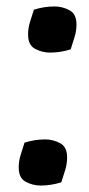

<svg xmlns="http://www.w3.org/2000/svg" viewBox="-20 -564 276 595"><path d="M170 1Q138 11 106 11Q82 11 60 -0.5Q38 -12 38 -45Q38 -65 44 -84Q50 -103 56 -122Q88 -132 120 -132Q144 -132 166 -120.5Q188 -109 188 -76Q188 -56 182 -37Q176 -18 170 1ZM199 -411Q167 -401 135 -401Q111 -401 89 -412.5Q67 -424 67 -457Q67 -477 73 -496Q79 -515 85 -534Q117 -544 149 -544Q173 -544 195 -532.5Q217 -521 217 -488Q217 -468 211 -449Q205 -430 199 -411Z"/></svg>

Font: Merienda Medium
Style: Regular
Weight: 500
Designer: Eduardo Rodriguez Tunni
Foundry: Eduardo Rodriguez Tunni
Version: Version 2.001; ttfautohint (v1.8.4.7-5d5b)